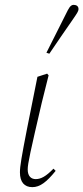

<svg xmlns="http://www.w3.org/2000/svg" viewBox="-20 -758 343 790"><path d="M113 12C144 12 171 -8 209 -55L200 -64C169 -32 148 -21 127 -21C109 -21 94 -32 94 -61C94 -85 105 -134 152 -336L180 -448L174 -455L134 -442L91 -227C69 -114 62 -74 62 -49C62 -9 80 12 113 12ZM171 -541 183 -537C214 -584 247 -630 279 -677C296 -702 303 -711 303 -721C303 -732 295 -738 283 -738C269 -738 262 -722 252 -702C225 -648 198 -595 171 -541Z"/></svg>

Font: Source Serif 4 Display Light
Style: Italic
Weight: 300
Italic angle: -12°
Designer: Frank Grießhammer
Foundry: Adobe Systems Incorporated
Version: Version 4.004;hotconv 1.0.117;makeotfexe 2.5.65602